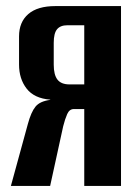

<svg xmlns="http://www.w3.org/2000/svg" viewBox="-20 -611 460 631"><path d="M377.7 0H256.9V-252.6H222.7Q208.2 -252.6 200.9 -236.2Q193.6 -219.7 187.7 -196.2L144.8 0H15.8L71.6 -203.7Q82.2 -242.9 96.7 -260.6Q111.1 -278.3 145.2 -282.8V-283.5Q92.5 -287.6 67.5 -319.8Q42.6 -351.9 42.6 -398.7V-491.3Q42.6 -538.5 72.9 -564.7Q103.2 -591 161.9 -591H377.7ZM256.9 -333.6V-528H201.6Q178.4 -528 167.5 -514.8Q156.6 -501.7 156.6 -470.2V-398.5Q156.6 -365.2 168.8 -349.4Q181.1 -333.6 208.4 -333.6Z"/></svg>

Font: Alumni Sans SC Thin
Style: Regular
Weight: 100
Designer: Robert E. Leuschke
Foundry: Robert E. Leuschke
Version: Version 1.018